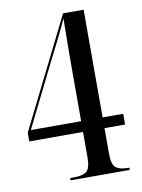

<svg xmlns="http://www.w3.org/2000/svg" viewBox="-82 -771 611 827"><g transform="rotate(-10 223.5 -357.0)"><path d="M159 0V-10H176Q213 -10 230.5 -23Q248 -36 248 -86V-196H13V-234L252 -714H342V-243H432V-196H342V-86Q342 -36 359 -23Q376 -10 410 -10H418V0ZM28 -243H248V-459Q248 -523 248.5 -585.5Q249 -648 250 -692Q244 -678 230 -649Q216 -620 201 -590Q186 -560 176 -541Z"/></g></svg>

Font: Noto Serif Display ExtraCondensed Medium
Style: Regular
Weight: 500
Width: 2
Designer: Monotype Design Team
Foundry: Monotype Imaging Inc.
Version: Version 2.009